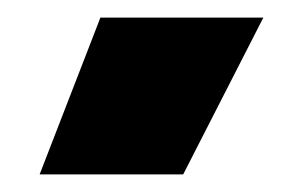

<svg xmlns="http://www.w3.org/2000/svg" viewBox="-20 -765 344 218"><path d="M94 -745H279L188 -567H25Z"/></svg>

Font: Prompt
Style: Bold
Weight: 700
Designer: Katatrad Team
Foundry: CadsonDemak
Version: Version 1.000